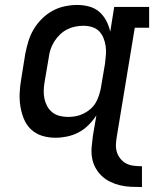

<svg xmlns="http://www.w3.org/2000/svg" viewBox="-20 -548 640 775"><path d="M553 207Q531 207 508.5 206Q486 205 465 200Q444 195 424.5 185.5Q405 176 390 161.5Q375 147 365 128.5Q355 110 351.5 88.5Q348 67 350 44.5Q352 22 355 0L369 -82Q355 -61 337 -43Q319 -25 297 -13.5Q275 -2 251 3Q227 8 204 8Q175 8 149.5 0Q124 -8 105 -26Q86 -44 76 -69Q66 -94 62 -120.5Q58 -147 59.5 -175Q61 -203 66 -231L82 -331Q87 -356 94.5 -381Q102 -406 115.5 -429Q129 -452 148.5 -471.5Q168 -491 191.5 -504Q215 -517 241 -522.5Q267 -528 292 -528Q317 -528 340.5 -521.5Q364 -515 381 -500Q398 -485 409 -464Q420 -443 425 -420L441 -520H582V-436H524L452 0Q449 17 448 33.5Q447 50 451.5 65Q456 80 466 92.5Q476 105 489.5 112Q503 119 520 121Q537 123 553 123ZM255 -76Q271 -76 286.5 -79Q302 -82 316.5 -89Q331 -96 344 -107Q357 -118 365.5 -132Q374 -146 379 -161.5Q384 -177 387 -192L404 -292Q406 -310 407.5 -327.5Q409 -345 406.5 -362Q404 -379 397.5 -395Q391 -411 379.5 -422.5Q368 -434 351 -439Q334 -444 317 -444Q300 -444 283 -440.5Q266 -437 250.5 -429Q235 -421 222 -408.5Q209 -396 199.5 -381Q190 -366 184.5 -350Q179 -334 177 -317L160 -217Q157 -200 156.5 -182.5Q156 -165 159.5 -149Q163 -133 171 -118.5Q179 -104 192 -94Q205 -84 221.5 -80Q238 -76 255 -76Z"/></svg>

Font: Iosevka Etoile Medium Oblique
Style: Regular
Weight: 500
Italic angle: -9°
Designer: Belleve Invis
Foundry: Belleve Invis
Version: Version 15.5.2; ttfautohint (v1.8.4)